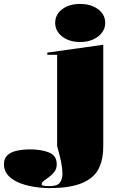

<svg xmlns="http://www.w3.org/2000/svg" viewBox="-226 -743 601 978"><path d="M182 -529Q144 -529 115.5 -542Q87 -555 71 -577Q55 -599 55 -626Q55 -655 71 -676.5Q87 -698 115.5 -710.5Q144 -723 182 -723Q220 -723 248.5 -710.5Q277 -698 293.5 -676.5Q310 -655 310 -626Q310 -599 293.5 -577Q277 -555 248.5 -542Q220 -529 182 -529ZM30 215Q-19 215 -62 207Q-105 199 -137.5 184Q-170 169 -188 146.5Q-206 124 -206 94Q-206 65 -189 48.5Q-172 32 -141.5 25Q-111 18 -73 18Q-14 18 24.5 34Q63 50 63 94Q63 116 51.5 131.5Q40 147 24.5 158Q9 169 -2.5 178Q-14 187 -14 196Q-14 201 -4.5 203Q5 205 27 205Q65 205 78.5 188Q92 171 92 141Q92 117 86 86Q80 55 65 0V-464H15V-475L300 -515V0Q300 33 295.5 58.5Q291 84 281 107Q258 161 195.5 188Q133 215 30 215Z"/></svg>

Font: Kalnia Thin
Style: Regular
Weight: 100
Version: Version 1.105